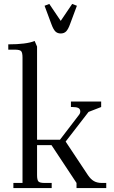

<svg xmlns="http://www.w3.org/2000/svg" viewBox="-20 -954 578 974"><path d="M22 -702.1V-729Q113.8 -729 155.8 -746.1L168 -717.8V-245.1H284.2L379.9 -370.1Q387.2 -378.9 387.2 -388.2Q387.2 -400.9 377.7 -406Q368.2 -411.1 348.1 -411.1H339.8V-439H493.2V-411.1L429.2 -386.2L313 -235.8L425.8 -65.9Q439.9 -44.9 456.3 -35.4Q472.7 -25.9 497.1 -25.9H519V0H368.2V-25.9L241.2 -217.8H168V-65.9Q168 -41 175 -33.4Q182.1 -25.9 207 -25.9H242.2V0H47.9V-25.9H94.2V-662.1Q94.2 -687 87.2 -694.6Q80.1 -702.1 55.2 -702.1ZM206.1 -924.8 230 -934.1 288.1 -848.1 346.2 -934.1 370.1 -924.8 335.9 -833Q326.2 -805.7 315.7 -794.9Q305.2 -784.2 288.1 -784.2Q271 -784.2 260.5 -794.9Q250 -805.7 240.2 -833Z"/></svg>

Font: Dihjauti
Style: Regular
Weight: 400
Designer: T. Christopher White
Version: Version 3.0.0